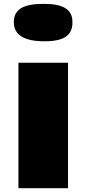

<svg xmlns="http://www.w3.org/2000/svg" viewBox="-20 -997 458 1017"><path d="M77.6 0H340.3V-664.6H77.6ZM214.8 -778.3C320.3 -778.3 363.8 -809.6 363.8 -879.4C363.8 -948.2 314 -976.6 210.4 -976.6C104.5 -976.6 53.2 -948.2 53.2 -879.4C53.2 -809.6 112.3 -778.3 214.8 -778.3Z"/></svg>

Font: Plaster
Style: Regular
Weight: 400
Designer: Eben Sorkin
Foundry: Eben Sorkin
Version: Version 1.007